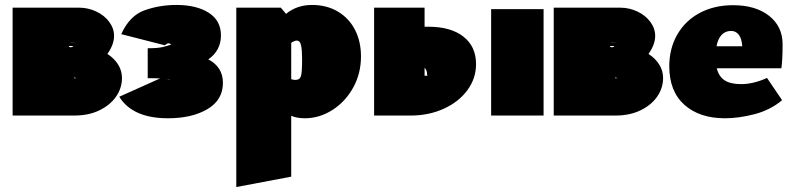

<svg xmlns="http://www.w3.org/2000/svg" viewBox="-20 -467 3211 776"><path d="M473 -152Q473 -111 449 -76.5Q425 -42 381.5 -21Q338 0 281 0H31V-436H300Q336 -436 369 -420.5Q402 -405 421.5 -378.5Q441 -352 441 -322Q441 -287 414 -249Q442 -231 457.5 -206Q473 -181 473 -152ZM262 -294H290Q283 -294 275.5 -294.5Q268 -295 262 -294ZM266 -276Q270 -276 274 -278.5Q278 -281 275 -281H258Q259 -276 266 -276ZM289 -151Q288 -151 283.5 -153Q279 -155 279 -152V-151Z M881 -132Q881 -63 818.5 -26Q756 11 659 11Q516 11 462 -76L627 -150Q613 -151 577 -151V-272Q616 -272 636 -276.5Q656 -281 672 -287Q667 -292 659 -292H660Q660 -294 646 -284L470 -329Q504 -404 564.5 -425.5Q625 -447 693 -447Q774 -447 823.5 -415.5Q873 -384 873 -324Q873 -263 822 -227Q881 -196 881 -132ZM670 -144 655 -147Q661 -144 670 -144Z M1439 -239Q1439 -170 1407.5 -113Q1376 -56 1323.5 -22.5Q1271 11 1212 11Q1180 11 1157 1V247L935 289V-436H1115L1136 -411Q1180 -447 1241 -447Q1301 -447 1346 -420Q1391 -393 1415 -346Q1439 -299 1439 -239ZM1179 -303Q1171 -303 1157 -294V-147Q1166 -144 1174 -144Q1192 -144 1196.5 -160Q1201 -176 1201 -227Q1201 -263 1197 -283Q1193 -303 1179 -303Z M1904 -208Q1904 -150 1869 -102.5Q1834 -55 1773.5 -27.5Q1713 0 1640 0H1492V-436H1696V-359H1711Q1802 -359 1853 -319Q1904 -279 1904 -208ZM1708 -161Q1706 -164 1706 -166Q1706 -184 1696 -193V-161ZM1965 -430H2177V0H1965Z M2660 -152Q2660 -111 2636 -76.5Q2612 -42 2568.5 -21Q2525 0 2468 0H2218V-436H2487Q2523 -436 2556 -420.5Q2589 -405 2608.5 -378.5Q2628 -352 2628 -322Q2628 -287 2601 -249Q2629 -231 2644.5 -206Q2660 -181 2660 -152ZM2449 -294H2477Q2470 -294 2462.5 -294.5Q2455 -295 2449 -294ZM2453 -276Q2457 -276 2461 -278.5Q2465 -281 2462 -281H2445Q2446 -276 2453 -276ZM2476 -151Q2475 -151 2470.5 -153Q2466 -155 2466 -152V-151Z M3080 -152 3141 -62Q3093 -22 3029.5 -5.5Q2966 11 2910 11Q2807 11 2746 -43.5Q2685 -98 2685 -199Q2685 -271 2717.5 -327.5Q2750 -384 2808.5 -415Q2867 -446 2943 -446Q3034 -446 3088.5 -403Q3143 -360 3143 -288Q3143 -225 3138 -191H2877Q2885 -158 2908.5 -142.5Q2932 -127 2975 -127Q3025 -127 3080 -152ZM2876 -280H2980Q2978 -311 2966 -326.5Q2954 -342 2935 -342Q2911 -342 2896 -325.5Q2881 -309 2876 -280Z"/></svg>

Font: Ysabeau Black
Style: Regular
Weight: 900
Designer: Christian Thalmann (Catharsis Fonts)
Version: Version 0.003